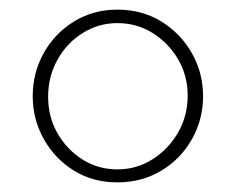

<svg xmlns="http://www.w3.org/2000/svg" viewBox="-20 -729 490 399"><path d="M224 -350Q173 -350 133.5 -374.5Q94 -399 71 -440Q48 -481 48 -529Q48 -578 71 -619Q94 -660 134 -684.5Q174 -709 224 -709Q275 -709 315 -684.5Q355 -660 378.5 -619Q402 -578 402 -529Q402 -481 379 -440Q356 -399 315.5 -374.5Q275 -350 224 -350ZM80 -528Q80 -486 99.5 -452Q119 -418 151.5 -397.5Q184 -377 224 -377Q264 -377 297 -398Q330 -419 350 -453.5Q370 -488 370 -530Q370 -572 350 -606Q330 -640 297 -660.5Q264 -681 224 -681Q185 -681 152 -660.5Q119 -640 99.5 -605Q80 -570 80 -528Z"/></svg>

Font: Raleway ExtraLight
Style: Regular
Weight: 200
Designer: Matt McInerney, Pablo Impallari, Rodrigo Fuenzalida
Foundry: Matt McInerney, Pablo Impallari, Rodrigo Fuenzalida
Version: Version 4.026